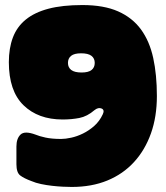

<svg xmlns="http://www.w3.org/2000/svg" viewBox="-20 -730 656 760"><path d="M45 -80Q45 -47 60 -35.5Q75 -24 105 -13Q121 -6 142.5 -1.5Q164 3 186 5.5Q208 8 228.5 9Q249 10 264 10Q343 10 405 -15.5Q467 -41 510.5 -88.5Q554 -136 577.5 -202Q601 -268 601 -350Q601 -434 586.5 -500.5Q572 -567 538 -613.5Q504 -660 447.5 -685Q391 -710 306 -710Q227 -710 172 -695.5Q117 -681 82 -652.5Q47 -624 31 -581.5Q15 -539 15 -484Q15 -370 73 -313.5Q131 -257 228 -257Q263 -257 294 -263Q325 -269 354 -294Q369 -306 382 -300.5Q395 -295 387 -278Q374 -250 353 -231.5Q332 -213 308.5 -201.5Q285 -190 262 -185Q239 -180 222 -180Q185 -180 160 -185.5Q135 -191 121 -197Q78 -213 61.5 -197.5Q45 -182 45 -150ZM249 -481Q249 -499 261.5 -509Q274 -519 301 -519Q329 -519 342 -509Q355 -499 355 -481Q355 -463 342.5 -453Q330 -443 303 -443Q275 -443 262 -453Q249 -463 249 -481Z"/></svg>

Font: Bolota
Style: Bold
Weight: 240
Designer: Gabriel Pang
Version: Version 1.000